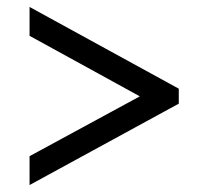

<svg xmlns="http://www.w3.org/2000/svg" viewBox="-20 -634 599 552"><path d="M65 -185 382 -357 65 -531V-614L494 -379V-336L65 -102Z"/></svg>

Font: Noto Serif ExtraBold
Style: Regular
Weight: 800
Designer: Monotype Design Team
Foundry: Monotype Imaging Inc.
Version: Version 1.001